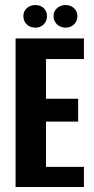

<svg xmlns="http://www.w3.org/2000/svg" viewBox="-20 -744 374 764"><path d="M42 0V-591H314V-509H163V-351H291V-260H163V-80H314V0ZM121 -634Q100 -634 86.5 -647Q73 -660 73 -680Q73 -699 86.5 -711.5Q100 -724 121 -724Q141 -724 154 -711.5Q167 -699 167 -680Q167 -660 154 -647Q141 -634 121 -634ZM241 -634Q221 -634 207 -647Q193 -660 193 -680Q193 -699 207 -711.5Q221 -724 241 -724Q261 -724 274.5 -711.5Q288 -699 288 -680Q288 -660 274.5 -647Q261 -634 241 -634Z"/></svg>

Font: Alumni Sans
Style: Bold
Weight: 700
Designer: Robert E. Leuschke
Foundry: Robert E. Leuschke
Version: Version 1.018